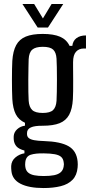

<svg xmlns="http://www.w3.org/2000/svg" viewBox="-20 -779 456 970"><path d="M200.1 171Q126.3 171 84.2 149.6Q42.1 128.2 37.7 85.4Q37 78.4 36.6 71.9Q36.2 65.5 36.5 59.9Q37.9 33 58.1 16.2Q78.3 -0.6 103.5 -4.5V-18.4Q74.4 -26.3 63.1 -39.7Q51.7 -53.2 49.7 -71.6Q49.4 -74.8 49.1 -80.6Q48.8 -86.3 49.3 -91.9Q51.1 -111.9 66.9 -126.3Q82.7 -140.8 106.2 -144.1V-158.7Q74.2 -173.3 59.6 -202.1Q45 -230.9 42.2 -278.6Q41.3 -295.7 40.8 -321.7Q40.3 -347.7 40.3 -376.1Q40.3 -404.6 40.8 -429.9Q41.3 -455.3 42.2 -471.7Q45.6 -521.1 61.7 -550.9Q77.8 -580.8 110.4 -594.2Q143 -607.6 195.8 -607.6Q250.5 -607.6 283.3 -593.5Q316.1 -579.4 331.5 -547.4H345.4Q348.3 -572.9 366.4 -586.4Q384.6 -600 414.4 -600V-533.9H403.2Q378.5 -533.9 363.8 -517.3Q349.2 -500.7 349.2 -464.8V-440Q349.2 -437.3 349.4 -417.5Q349.6 -397.8 349.7 -370.9Q349.7 -344.1 349.5 -318.5Q349.2 -293 348.2 -278.2Q345.4 -228.8 329.4 -199.2Q313.4 -169.6 281.1 -156.6Q248.7 -143.7 195.4 -143.7Q155 -144.1 135.8 -135.2Q116.5 -126.4 116.5 -106.7V-101.4Q116.5 -89 125.3 -81.6Q134 -74.3 152.7 -70.8Q171.4 -67.3 201.9 -66.4Q286 -63.7 326.4 -40.3Q366.9 -16.9 372.1 36.5Q372.8 43.3 372.9 51.5Q373 59.7 372.1 67.1Q368.6 106.6 346.4 129.4Q324.2 152.3 286.7 161.6Q249.2 171 200.1 171ZM200.8 110.3Q232.2 110.3 253.4 106.1Q274.6 101.8 286.6 91.3Q298.7 80.7 301.6 62.4Q303 55.9 302.9 50.4Q302.8 44.9 301.4 38.6Q298.9 22.4 288.5 13.3Q278 4.2 256.9 0.2Q235.8 -3.8 200.8 -4.2Q159.5 -5 135.3 2.8Q111 10.5 107.8 40.2Q107 48.9 107 53.2Q107 57.4 107.8 63.2Q110.2 82.3 121.8 92.4Q133.3 102.6 153.4 106.5Q173.5 110.3 200.8 110.3ZM195.8 -208.4Q233.1 -208.4 248.2 -222.9Q263.3 -237.5 265.6 -269.7Q266.6 -285.6 267.1 -314.9Q267.7 -344.2 267.7 -377.5Q267.7 -410.7 267.1 -439.4Q266.6 -468.1 265.6 -482.6Q263.7 -514.2 248.5 -528.4Q233.4 -542.5 196.2 -542.5Q159.5 -542.5 143.1 -528.3Q126.6 -514.1 124.8 -479.8Q124.3 -466.8 123.8 -438.5Q123.2 -410.3 123 -377.2Q122.8 -344 123.3 -314.9Q123.8 -285.7 124.8 -270.5Q127.1 -238.1 142.7 -223.2Q158.2 -208.4 195.8 -208.4ZM170.3 -640 93.4 -758.7H152.6L196.8 -685.9L240.6 -758.7H299.4L222.5 -640Z"/></svg>

Font: Big Shoulders Text SC Thin
Style: Regular
Weight: 100
Designer: Patric King
Foundry: XO Type Co
Version: Version 2.002